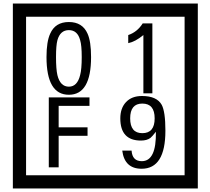

<svg xmlns="http://www.w3.org/2000/svg" viewBox="-20 -980 1195 1090"><path d="M1103 90H53V-960H1103ZM1028 15V-885H128V15ZM497 -656Q497 -442 371 -442Q244 -442 244 -656Q244 -744 265 -789Q294 -855 371 -855Q448 -855 477 -789Q497 -745 497 -656ZM444 -656Q444 -723 435 -752Q420 -809 371 -809Q322 -809 306 -752Q298 -723 298 -656Q298 -587 306 -553Q322 -488 371 -488Q419 -488 435 -554Q444 -587 444 -656ZM845 -450H794V-781Q748 -743 708 -735V-781Q759 -798 790 -847H845ZM488 -379H313V-257H477V-209H313V-30H257V-427H488ZM919 -238Q919 -22 784 -22Q687 -22 674 -125H727Q731 -65 785 -65Q868 -65 865 -232Q844 -205 834 -197Q814 -182 780 -182Q663 -182 663 -308Q663 -366 695.5 -400.5Q728 -435 786 -435Q870 -435 898 -385Q919 -346 919 -238ZM858 -308Q858 -392 788 -392Q719 -392 719 -308Q719 -224 788 -224Q858 -224 858 -308Z"/></svg>

Font: Unicode BMP Fallback SIL
Style: Regular
Weight: 400
Foundry: NRSI, SIL International
Version: Version 5.1 Based on Unicode 5.1